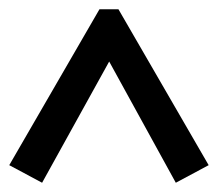

<svg xmlns="http://www.w3.org/2000/svg" viewBox="-28 -611 471 415"><path d="M63 -216 -8 -254 187 -591H228L423 -254L352 -216L208 -478Z"/></svg>

Font: Piazzolla SC SemiBold
Style: Regular
Weight: 600
Designer: Juan Pablo del Peral
Foundry: Huerta Tipografica
Version: Version 1.330